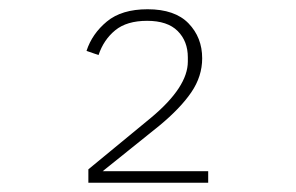

<svg xmlns="http://www.w3.org/2000/svg" viewBox="-20 -724 640 415"><path d="M430 -329H171V-358L307 -470Q386 -536 386 -591V-600Q386 -635 364 -657Q342 -679 298 -679Q254 -679 229 -658.5Q204 -638 193 -605L167 -614Q179 -651 211 -677.5Q243 -704 299 -704Q358 -704 387.5 -673.5Q417 -643 417 -598Q417 -559 393.5 -524.5Q370 -490 324 -452L202 -354H430Z"/></svg>

Font: IBM Plex Mono ExtraLight
Style: Regular
Weight: 200
Monospace: yes
Designer: Mike Abbink, Paul van der Laan, Pieter van Rosmalen
Foundry: Bold Monday
Version: Version 2.3